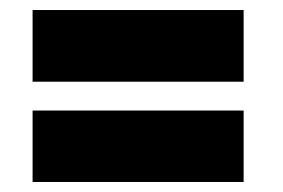

<svg xmlns="http://www.w3.org/2000/svg" viewBox="-20 -523 564 383"><path d="M45 -360V-503H466V-360ZM45 -160V-302.5H466V-160Z"/></svg>

Font: League Spartan Thin ExtraBold
Style: Regular
Weight: 800
Version: Version 2.002